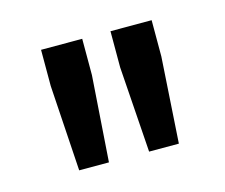

<svg xmlns="http://www.w3.org/2000/svg" viewBox="-51 -752 438 374"><g transform="rotate(-15 168.5 -565.0)"><path d="M68 -442 57 -615V-688H140V-615L128 -442ZM209 -442 197 -615V-688H280V-615L269 -442Z"/></g></svg>

Font: Saira Semi Condensed
Style: Regular
Weight: 400
Width: 4
Designer: Hector Gatti with collaboration of the Omnibus-Type team
Foundry: Omnibus-Type
Version: Version 1.001; ttfautohint (v1.8)